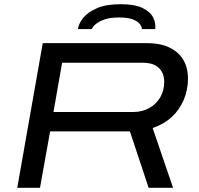

<svg xmlns="http://www.w3.org/2000/svg" viewBox="-20 -892 943 912"><path d="M62 0 183 -687H678Q744 -687 787.5 -665Q831 -643 852 -605.5Q873 -568 873 -520Q873 -467 853.5 -419.5Q834 -372 796.5 -337Q759 -302 705 -284L802 0H686L597 -268H218L170 0ZM234 -360H613Q655 -360 688.5 -378.5Q722 -397 741 -429.5Q760 -462 760 -503Q760 -545 734.5 -569.5Q709 -594 657 -594H275ZM350 -754Q354 -781 376 -808Q398 -835 441.5 -853.5Q485 -872 553 -872Q621 -872 658 -853.5Q695 -835 708 -808Q721 -781 717 -754H654Q654 -765 644.5 -777.5Q635 -790 612 -799.5Q589 -809 545 -809Q505 -809 478 -800Q451 -791 436 -778.5Q421 -766 416 -754Z"/></svg>

Font: Archivo Expanded
Style: Italic
Weight: 400
Width: 7
Italic angle: -10°
Designer: Hector Gatti
Foundry: Omnibus-Type
Version: Version 2.001